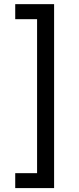

<svg xmlns="http://www.w3.org/2000/svg" viewBox="-20 -791 390 948"><path d="M55.2 137.7V64H163.1V-696.3H55.2V-770.5H247.1V137.7Z"/></svg>

Font: Inter 18pt
Style: Regular
Weight: 400
Designer: Rasmus Andersson
Foundry: rsms
Version: Version 4.001;git-66647c0bb